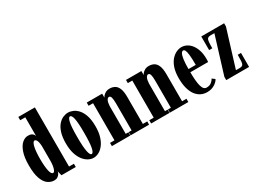

<svg xmlns="http://www.w3.org/2000/svg" viewBox="-46 -1368 2659 1998"><g transform="rotate(-30 1284.0 -369.5)"><path d="M184 10Q145.5 10 110.2 -14Q75 -38 52.8 -96.5Q30.5 -155 30.5 -259Q30.5 -354.5 51.8 -414.5Q73 -474.5 106.2 -502.8Q139.5 -531 175 -531Q204 -531 219.5 -522.2Q235 -513.5 241.2 -502.8Q247.5 -492 249 -487V-710.5H188V-750H387V-39H445.5V0H273.5L259.5 -55.5Q259 -42.5 249.8 -27Q240.5 -11.5 224.2 -0.8Q208 10 184 10ZM211 -64Q222.5 -64 230.8 -80.5Q239 -97 243.8 -123.2Q248.5 -149.5 249 -178.5V-366.5Q247.5 -392.5 243 -412Q238.5 -431.5 230.5 -442.5Q222.5 -453.5 211 -453.5Q201 -453.5 192.5 -440.2Q184 -427 178 -401.8Q172 -376.5 168.8 -340Q165.5 -303.5 165.5 -257.5Q165.5 -212.5 168.5 -176.8Q171.5 -141 177 -115.8Q182.5 -90.5 191 -77.2Q199.5 -64 211 -64Z M656.5 11Q625.5 11 594.2 -5.5Q563 -22 536.5 -56Q510 -90 494.2 -141.8Q478.5 -193.5 478.5 -263.5Q478.5 -339.5 495 -391Q511.5 -442.5 538.2 -473.2Q565 -504 596 -517.5Q627 -531 656.5 -531Q685.5 -531 716.8 -517.5Q748 -504 775 -473.2Q802 -442.5 818.8 -391Q835.5 -339.5 835.5 -263.5Q835.5 -193.5 819.5 -141.8Q803.5 -90 777 -56Q750.5 -22 719 -5.5Q687.5 11 656.5 11ZM656.5 -34Q677 -34 688 -87.5Q699 -141 699 -263.5Q699 -386.5 688 -436.5Q677 -486.5 656.5 -486.5Q637 -486.5 625.8 -436.5Q614.5 -386.5 614.5 -263.5Q614.5 -141 625.8 -87.5Q637 -34 656.5 -34Z M879.5 0V-39H933V-485H879.5V-523.5H1064.5V-474.5Q1065.5 -480 1076.2 -493.8Q1087 -507.5 1107.2 -519.2Q1127.5 -531 1157 -531Q1190 -531 1216.5 -516.8Q1243 -502.5 1258.5 -466.2Q1274 -430 1274 -362V-39H1326.5V0H1104.5V-39H1139V-361.5Q1139 -411.5 1132.2 -435.2Q1125.5 -459 1109 -459Q1100 -459 1093 -453Q1086 -447 1080.5 -435.5Q1075 -424 1072 -407.5Q1069 -391 1068 -370V-39H1100.5V0Z M1351 0V-39H1404.5V-485H1351V-523.5H1536V-474.5Q1537 -480 1547.8 -493.8Q1558.5 -507.5 1578.8 -519.2Q1599 -531 1628.5 -531Q1661.5 -531 1688 -516.8Q1714.5 -502.5 1730 -466.2Q1745.5 -430 1745.5 -362V-39H1798V0H1576V-39H1610.5V-361.5Q1610.5 -411.5 1603.8 -435.2Q1597 -459 1580.5 -459Q1571.5 -459 1564.5 -453Q1557.5 -447 1552 -435.5Q1546.5 -424 1543.5 -407.5Q1540.5 -391 1539.5 -370V-39H1572V0Z M2021.5 10Q1981.5 10 1947.5 -6.8Q1913.5 -23.5 1888.2 -57.2Q1863 -91 1849 -142.5Q1835 -194 1835 -263.5Q1835 -336 1852.2 -387Q1869.5 -438 1897.5 -469.8Q1925.5 -501.5 1957.2 -516.2Q1989 -531 2018.5 -531Q2053.5 -531 2084 -514.5Q2114.5 -498 2137.2 -467.2Q2160 -436.5 2173 -393.8Q2186 -351 2186 -298Q2186 -288 2185.8 -277.8Q2185.5 -267.5 2184.5 -257.5H1963.5V-296H2058Q2058 -373.5 2053.2 -415.8Q2048.5 -458 2039.8 -474.8Q2031 -491.5 2018.5 -491.5Q2005.5 -491.5 1994.8 -474Q1984 -456.5 1977.2 -410.8Q1970.5 -365 1970.5 -278Q1970.5 -212.5 1974.2 -166.2Q1978 -120 1986.2 -90.8Q1994.5 -61.5 2007.5 -48Q2020.5 -34.5 2039 -34.5Q2076 -34.5 2098.2 -53Q2120.5 -71.5 2130 -90.5L2162.5 -66Q2150 -38.5 2111.5 -14.2Q2073 10 2021.5 10Z M2253.5 0V-39L2391 -485H2346Q2320.5 -485 2309.5 -473.8Q2298.5 -462.5 2296 -435.2Q2293.5 -408 2293.5 -359.5H2255.5V-523.5H2530V-485L2392.5 -39H2438Q2463.5 -39 2474 -50.5Q2484.5 -62 2486.8 -90Q2489 -118 2489 -168.5H2528V0Z"/></g></svg>

Font: Imbue Thin 10pt ExtraBold
Style: Regular
Weight: 800
Version: Version 1.102